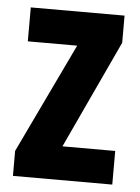

<svg xmlns="http://www.w3.org/2000/svg" viewBox="-45 -583 451 620"><g transform="rotate(5 180.5 -273.5)"><path d="M342 0H20V-81L190 -437H30V-547H334V-459L171 -109H342Z"/></g></svg>

Font: Noto Sans Arabic ExtCond
Style: Bold
Weight: 700
Width: 2
Designer: Monotype Design Team, Nadine Chahine, Nizar Qandah and Khaled Hosny
Foundry: Monotype Imaging Inc.
Version: Version 2.012; ttfautohint (v1.8.4.7-5d5b)